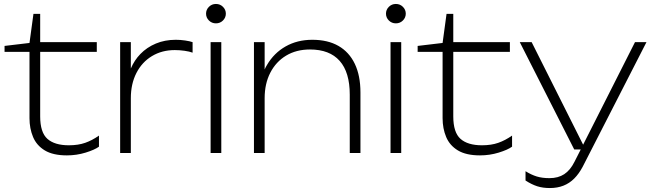

<svg xmlns="http://www.w3.org/2000/svg" viewBox="-20 -773 3301 970"><path d="M3 -511V-541L129 -556L149 -703H183V-560H469V-511H183V-185Q183 -104 219.5 -71.5Q256 -39 328 -39Q375 -39 410.5 -51.5Q446 -64 480 -88V-32Q458 -16 412.5 -2Q367 12 318 12Q248 12 206.5 -13Q165 -38 147 -81Q129 -124 129 -176V-511Z M587 -560H641V-427Q659 -469 689 -500Q722 -534 767.5 -553Q813 -572 868 -572Q891 -572 915 -568.5Q939 -565 953 -560V-507Q937 -513 912 -516.5Q887 -520 863 -520Q798 -520 747.5 -489.5Q697 -459 669 -404Q641 -349 641 -277V0H587Z M1044 -560H1098V0H1044ZM1071 -655Q1050 -655 1035.5 -669.5Q1021 -684 1021 -704Q1021 -724 1035.5 -738.5Q1050 -753 1071 -753Q1092 -753 1106.5 -738.5Q1121 -724 1121 -704Q1121 -684 1106.5 -669.5Q1092 -655 1071 -655Z M1263 -560H1317V-422Q1322 -434 1329 -445Q1364 -505 1423 -538.5Q1482 -572 1558 -572Q1636 -572 1690 -541Q1744 -510 1772.5 -450.5Q1801 -391 1801 -306V0H1747V-295Q1747 -408 1696 -465.5Q1645 -523 1546 -523Q1477 -523 1425.5 -492Q1374 -461 1345.5 -405.5Q1317 -350 1317 -277V0H1263Z M1953 -560H2007V0H1953ZM1980 -655Q1959 -655 1944.5 -669.5Q1930 -684 1930 -704Q1930 -724 1944.5 -738.5Q1959 -753 1980 -753Q2001 -753 2015.5 -738.5Q2030 -724 2030 -704Q2030 -684 2015.5 -669.5Q2001 -655 1980 -655Z M2090 -511V-541L2216 -556L2236 -703H2270V-560H2556V-511H2270V-185Q2270 -104 2306.5 -71.5Q2343 -39 2415 -39Q2462 -39 2497.5 -51.5Q2533 -64 2567 -88V-32Q2545 -16 2499.5 -2Q2454 12 2405 12Q2335 12 2293.5 -13Q2252 -38 2234 -81Q2216 -124 2216 -176V-511Z M2758 177Q2722 177 2694 168Q2666 159 2635 139V92Q2664 110 2691.5 118.5Q2719 127 2756 127Q2800 127 2830.5 107Q2861 87 2882 45L2914 -18H2881L2606 -560H2666L2926 -42L3188 -560H3246L2924 69Q2905 105 2881 129Q2857 153 2826.5 165Q2796 177 2758 177Z"/></svg>

Font: Bounded
Style: Regular
Weight: 200
Designer: Vlad Churkin
Version: Version 1.0